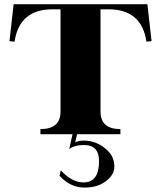

<svg xmlns="http://www.w3.org/2000/svg" viewBox="-20 -629 755 900"><path d="M169.4 -23.9Q263.7 -23.9 263.7 -106V-585.4H226.6Q70.6 -585.4 48.3 -433.6L24.4 -436L43.9 -609.4H670.9L690.4 -436L666.5 -433.6Q644.3 -585.4 488.3 -585.4H451.2V-106Q451.2 -23.9 544.4 -23.9V0H341.3L332.5 38.1Q348.6 30 373 30Q435.3 30 483.9 76.2Q516.1 106.9 516.1 152.3Q516.1 194.3 467.3 226.6Q431.2 250.2 376 250.2Q309.1 250.2 258.8 194.6L265.1 169.4Q316.9 226.1 371.6 226.1Q444.3 226.1 444.3 126.2Q444.3 50.8 373.5 50.8Q328.1 50.8 304.2 70.3L320.1 0H169.4Z"/></svg>

Font: itsadzoke
Style: Regular
Weight: 700
Width: 7
Version: Version 0.45